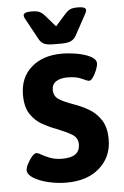

<svg xmlns="http://www.w3.org/2000/svg" viewBox="-53 -756 518 803"><g transform="rotate(-5 206.5 -355.0)"><path d="M195 -573Q164 -573 151 -579Q138 -585 130 -599L88 -676Q82 -686 79 -692.5Q76 -699 76 -704Q76 -718 110 -718Q133 -718 144.5 -712Q156 -706 167 -693L207 -647L248 -693Q259 -706 270 -712Q281 -718 304 -718Q338 -718 338 -704Q338 -699 335 -692.5Q332 -686 326 -676L284 -599Q276 -586 263 -579.5Q250 -573 219 -573ZM195 8Q155 8 117.5 -1Q80 -10 56 -25Q32 -40 32 -58Q32 -68 40 -84Q48 -100 59 -113Q70 -126 79 -126Q85 -126 98.5 -118Q112 -110 134 -101.5Q156 -93 185 -93Q259 -93 259 -147Q259 -175 234.5 -189.5Q210 -204 172 -219Q144 -229 114 -245.5Q84 -262 64 -292Q44 -322 44 -373Q44 -446 92.5 -488.5Q141 -531 220 -531Q251 -531 284.5 -525Q318 -519 341 -507Q364 -495 364 -478Q364 -468 357.5 -451Q351 -434 342 -421Q333 -408 325 -408Q318 -408 295.5 -419Q273 -430 235 -430Q206 -430 188 -418.5Q170 -407 170 -383Q170 -357 190.5 -343.5Q211 -330 251 -316Q283 -305 313.5 -287.5Q344 -270 364.5 -239Q385 -208 385 -157Q385 -84 333.5 -38Q282 8 195 8Z"/></g></svg>

Font: Asap SemiBold
Style: Regular
Weight: 600
Designer: Pablo Cosgaya
Foundry: Omnibus-Type
Version: Version 3.001; ttfautohint (v1.8.3)